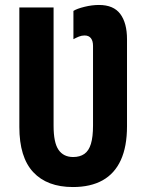

<svg xmlns="http://www.w3.org/2000/svg" viewBox="-20 -744 589 774"><path d="M274 10Q170 10 114 -50Q58 -110 58 -232V-714H196V-237Q196 -169 216 -140Q236 -111 275 -111Q302 -111 320 -123.5Q338 -136 346.5 -164Q355 -192 355 -238V-559Q355 -579 346.5 -590Q338 -601 321 -601Q309 -601 298 -596.5Q287 -592 276 -586V-700Q290 -709 320.5 -716.5Q351 -724 379 -724Q438 -724 465 -687.5Q492 -651 492 -586V-235Q492 -153 467 -98.5Q442 -44 393.5 -17Q345 10 274 10Z"/></svg>

Font: Noto Sans Display ExtraCondensed
Style: Bold
Weight: 700
Width: 2
Designer: Monotype Design Team
Foundry: Monotype Imaging Inc.
Version: Version 2.003